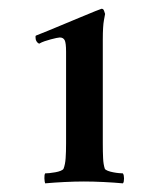

<svg xmlns="http://www.w3.org/2000/svg" viewBox="-20 -783 361 435"><path d="M129.7 -665.7Q129.7 -685.9 126.5 -692Q123.2 -698.1 115.4 -698.1Q113.5 -698.1 107.6 -696.9Q101.8 -695.7 94.9 -693.8Q88.1 -692 81 -689.6Q73.8 -687.1 68.6 -684Q64.7 -685.9 62.8 -689.3Q60.8 -692.6 60.8 -695.1Q60.8 -696.3 60.5 -699Q60.2 -701.8 61.5 -702.4Q89.4 -713.4 115.7 -724.5Q142.1 -735.5 162.5 -744Q183 -752.6 196 -757.8Q209 -763 209.7 -763H211Q214.2 -763 215.8 -758.4Q217.5 -753.8 218.1 -751.4Q216.8 -745.9 215.5 -737.3Q214.2 -730.6 213.6 -719.9Q212.9 -709.1 212.9 -693.8V-458.2Q212.9 -438.6 213.6 -424.5Q214.2 -410.4 217.5 -400.6Q218.8 -398.2 224.3 -396Q229.8 -393.9 236.3 -392.7Q242.8 -391.4 249.3 -390.8Q255.8 -390.2 258.4 -390.2Q259.7 -388.4 260.4 -385.3Q261 -382.2 261 -378.6Q261 -374.9 260.4 -371.8Q259.7 -368.8 258.4 -367.6Q239.6 -369.4 215.2 -370.6Q190.8 -371.8 170 -371.8Q149.9 -371.8 125.8 -370.6Q101.8 -369.4 82.3 -367.6Q81 -370.6 80.6 -378.9Q80.3 -387.1 82.3 -390.2Q85.5 -390.2 92 -390.8Q98.5 -391.4 105.3 -392.7Q112.2 -393.9 117.4 -396Q122.6 -398.2 123.9 -400.6Q127.8 -410.4 128.7 -424.5Q129.7 -438.6 129.7 -458.2Z"/></svg>

Font: Vermiglione SemiBold
Style: Regular
Weight: 600
Version: Version 1.000